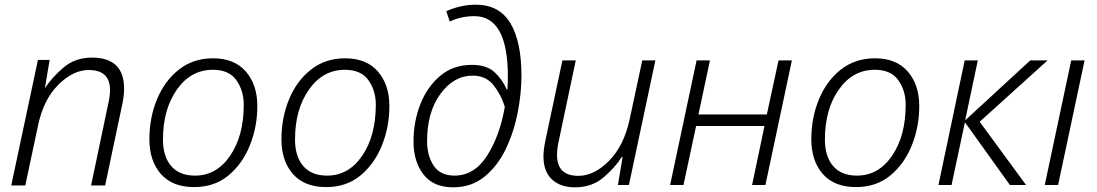

<svg xmlns="http://www.w3.org/2000/svg" viewBox="-20 -790 4685 820"><path d="M28 2H88L142 -252Q165 -364 228.5 -427.5Q292 -491 359 -491Q450 -491 450 -405Q450 -380 441 -341L369 2H429L500 -334Q504 -351 507 -371.5Q510 -392 510 -411Q510 -544 373 -544Q300 -544 250 -500.5Q200 -457 173 -415H172L192 -534H142Z M809 9Q896 9 956 -41Q1016 -91 1047.5 -170Q1079 -249 1079 -337Q1079 -428 1030 -484.5Q981 -541 890 -541Q806 -541 745 -493.5Q684 -446 651 -367Q618 -288 618 -195Q618 -103 667 -47Q716 9 809 9ZM813 -40Q746 -40 711 -81Q676 -122 676 -194Q676 -323 735.5 -407.5Q795 -492 889 -492Q958 -492 989.5 -447.5Q1021 -403 1021 -343Q1021 -210 963 -125Q905 -40 813 -40Z M1373 9Q1460 9 1520 -41Q1580 -91 1611.5 -170Q1643 -249 1643 -337Q1643 -428 1594 -484.5Q1545 -541 1454 -541Q1370 -541 1309 -493.5Q1248 -446 1215 -367Q1182 -288 1182 -195Q1182 -103 1231 -47Q1280 9 1373 9ZM1377 -40Q1310 -40 1275 -81Q1240 -122 1240 -194Q1240 -323 1299.5 -407.5Q1359 -492 1453 -492Q1522 -492 1553.5 -447.5Q1585 -403 1585 -343Q1585 -210 1527 -125Q1469 -40 1377 -40Z M1915 10Q1994 10 2050 -36Q2106 -82 2140.5 -154.5Q2175 -227 2191 -309.5Q2207 -392 2207 -466Q2207 -613 2159.5 -691.5Q2112 -770 2012 -770Q1978 -770 1944.5 -762Q1911 -754 1886 -742L1901 -698Q1949 -721 2006 -721Q2149 -721 2149 -463Q2149 -436 2147 -408H2144Q2128 -447 2094 -480Q2060 -513 1995 -513Q1916 -513 1860.5 -466.5Q1805 -420 1775.5 -345.5Q1746 -271 1746 -186Q1746 -100 1788.5 -45Q1831 10 1915 10ZM1921 -40Q1861 -40 1832.5 -82Q1804 -124 1804 -188Q1804 -311 1861 -389Q1918 -467 1999 -467Q2055 -467 2087.5 -426.5Q2120 -386 2136 -334Q2115 -211 2060.5 -125.5Q2006 -40 1921 -40Z M2436 10Q2509 10 2559 -33.5Q2609 -77 2635 -119H2639L2619 0H2666L2779 -532H2723L2669 -280Q2645 -168 2581.5 -103.5Q2518 -39 2450 -39Q2359 -39 2359 -128Q2359 -158 2367 -191L2439 -532H2382L2311 -198Q2301 -153 2301 -122Q2301 -58 2337 -24Q2373 10 2436 10Z M2842 0 2955 -532H3012L2963 -301H3255L3305 -532H3362L3249 0H3192L3245 -252H2953L2899 0Z M3636 9Q3723 9 3783 -41Q3843 -91 3874.5 -170Q3906 -249 3906 -337Q3906 -428 3857 -484.5Q3808 -541 3717 -541Q3633 -541 3572 -493.5Q3511 -446 3478 -367Q3445 -288 3445 -195Q3445 -103 3494 -47Q3543 9 3636 9ZM3640 -40Q3573 -40 3538 -81Q3503 -122 3503 -194Q3503 -323 3562.5 -407.5Q3622 -492 3716 -492Q3785 -492 3816.5 -447.5Q3848 -403 3848 -343Q3848 -210 3790 -125Q3732 -40 3640 -40Z M3988 0 4100 -532H4156L4102 -276L4380 -532H4454L4164 -270L4362 0H4293L4101 -268L4044 0Z M4442 0 4555 -532H4612L4499 0Z"/></svg>

Font: Noto Sans UI Light
Style: Italic
Weight: 300
Italic angle: -12°
Designer: Monotype Design Team
Foundry: Monotype Imaging Inc.
Version: Version 1.901